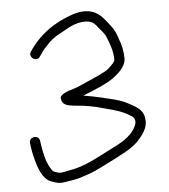

<svg xmlns="http://www.w3.org/2000/svg" viewBox="-49 -702 641 728"><g transform="rotate(-5 272.0 -338.0)"><path d="M116 -502C125.3 -515.9 131.9 -525.9 145 -539C159.5 -557.2 179 -572 201 -583C229.1 -598.1 257.9 -619 298 -619C324.4 -619 335.4 -607 347 -591C357.3 -578.7 369.9 -566.2 375 -551C384.8 -526.6 396 -498.7 396 -466C396 -462 394 -457.7 390 -453C384 -446.3 377 -439.3 369 -432C354.9 -420.5 304 -398.4 286 -391C266.9 -383.1 251.6 -374.1 233 -369C217.2 -364.1 179.1 -354.1 181 -336.5C183.6 -311.6 203.7 -308 228 -305C271.6 -301.9 305.2 -295.8 345 -284C385.1 -273.6 411 -266.5 440 -248C448.5 -242.7 455 -237.8 455 -225C455.7 -220.3 454 -214 450 -206C431 -165.3 385.3 -144.7 344 -124C295.9 -100 248.7 -71.2 189 -62C178 -60.4 160.4 -53.9 148 -57L133 -62C124.3 -64.9 121.5 -72.8 116 -82C103.1 -103.6 95.2 -139.9 91 -169L89 -183C85.8 -208.4 46.9 -203 50 -178L52 -163C53.3 -153 55.3 -142.3 58 -131C67.6 -90.3 82 -38.3 119 -26C132.4 -21 147.2 -15.5 167 -19C189.6 -22 207.1 -24.9 229 -31L268 -44C298.7 -55.7 331.8 -74.5 362 -89C396.1 -107.4 431.6 -123.3 456.5 -149.5C474.3 -168.3 497.5 -196.9 494 -228C492.5 -254.5 479 -269.1 460 -281C441.7 -291.7 423.3 -302.6 400 -310C359.9 -321.1 311.1 -333 267 -340C303 -354.4 365.5 -378.1 394 -403C411.6 -417.1 433.6 -438.5 435 -465C435 -494.1 429.1 -520.1 420 -542C413.9 -561.9 408 -576.4 396 -592C371.1 -622.4 352.4 -658 298 -658C288 -658 279.3 -657 272 -655L256 -651C180.8 -625.9 123.9 -583.9 84 -524C68.8 -502.8 103.6 -480.3 116 -502Z"/></g></svg>

Font: Just Breathe
Style: Regular
Weight: 400
Foundry: Cannot Into Space Fonts
Version: Version 0.72